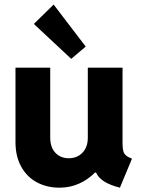

<svg xmlns="http://www.w3.org/2000/svg" viewBox="-20 -826 630 853"><path d="M48.8 -195.3V-525.4H203.1V-215.8Q203.1 -171.4 226.1 -147.2Q249 -123 285.2 -123Q323.2 -123 346.9 -148.2Q370.6 -173.3 370.1 -215.8V-525.4H524.4V-183.6Q524.9 -164.6 528.3 -153.3Q531.7 -142.1 540.5 -134.8Q549.3 -127.4 566.4 -121.1L512.7 7.8Q468.8 -3.4 442.9 -19.8Q417 -36.1 406.7 -59.6H402.3Q370.1 -27.3 330.3 -9.8Q290.5 7.8 244.1 7.8Q189 7.8 144.5 -15.6Q100.1 -39.1 74.5 -85Q48.8 -130.9 48.8 -195.3ZM130.4 -719.7 218.3 -805.7 360.8 -619.1 296.4 -564.5Z"/></svg>

Font: Reddit Sans Vanilla ExtraBold
Style: Regular
Weight: 800
Designer: Stephen Hutchings
Foundry: Reddit
Version: Version 1.013